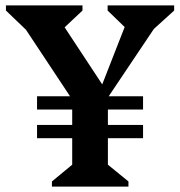

<svg xmlns="http://www.w3.org/2000/svg" viewBox="-20 -690 666 710"><path d="M172 0V-19L247 -81V-179H117V-228H247V-285H117V-334H239L76 -580L2 -651V-670H285V-651L219 -589L358 -378L441 -590L378 -651V-670H624V-651L549 -583L382 -334H509V-285H379V-228H509V-179H379V-81L455 -19V0Z"/></svg>

Font: Platypi Medium
Style: Regular
Weight: 500
Designer: David Sargent
Foundry: Bolt Cutter Type
Version: Version 1.200; ttfautohint (v1.8.4.7-5d5b)